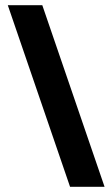

<svg xmlns="http://www.w3.org/2000/svg" viewBox="-20 -720 433 740"><path d="M10 -700H143L383 0H250Z"/></svg>

Font: Fivo Sans
Style: Regular
Weight: 700
Designer: Alexander Slobzheninov
Foundry: Alexander Slobzheninov
Version: 1.0